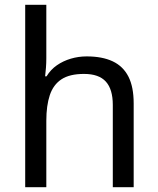

<svg xmlns="http://www.w3.org/2000/svg" viewBox="-20 -780 658 800"><path d="M173 -537Q173 -518 171.5 -498Q170 -478 168 -462H174Q191 -490 217 -508Q243 -526 275 -535.5Q307 -545 341 -545Q406 -545 449.5 -524.5Q493 -504 515 -461Q537 -418 537 -349V0H450V-343Q450 -408 421 -440Q392 -472 330 -472Q270 -472 236 -449.5Q202 -427 187.5 -383.5Q173 -340 173 -277V0H85V-760H173Z"/></svg>

Font: uhindi25
Style: Book
Weight: 400
Designer: Jelle Bosma - Monotype Design Team
Foundry: Monotype Imaging Inc.
Version: Version 2.003